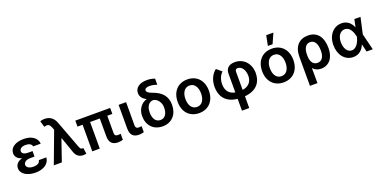

<svg xmlns="http://www.w3.org/2000/svg" viewBox="-14 -1799 6002 3021"><g transform="rotate(-20 2987.0 -288.0)"><path d="M351.6 -325.3H278.4C213.1 -325.3 177.2 -349.4 176.8 -386.4C177.2 -424 214.5 -453.8 279.5 -453.8C339.5 -453.8 379.6 -431.8 386.4 -391.3H513.1C505 -492.9 411.9 -552.6 284.8 -552.6C148.4 -552.6 52.2 -495 51.8 -394.2C52.2 -346.6 81.3 -296.9 159.4 -275.2C74.6 -253.9 43 -202.1 42.6 -148.4C43 -51.8 147.7 9.9 285.5 9.9C412.3 9.9 514.9 -50.4 522 -158H396.3C388.1 -112.6 353 -89.5 282 -89.5C210.6 -89.5 168.3 -120 168.3 -159.4C168.3 -206.3 217.3 -233.7 278.4 -233.7H351.6Z M1080.6 8.5C1098.4 8.5 1120.4 5.7 1133.9 1.8L1119 -97.3C1114.7 -96.6 1107.2 -95.9 1102.3 -95.9C1075.3 -95.9 1067.1 -114 1054 -147.7L881 -607.2C849.1 -692.8 787.3 -737.2 700.6 -737.2C671.2 -737.2 646 -731.5 626.4 -724.4L656.2 -621.4C722.3 -639.6 745.7 -627.1 772 -561.8L786.2 -525.2L589.5 0H723.7L846.6 -355.8H853L946 -89.8C970.5 -24.5 1018.5 8.5 1080.6 8.5Z M1731.9 -545.5H1148.1V-445.3H1233.7V0H1359.4V-445.3H1521.7V-147C1521.7 -36.2 1578.1 6.4 1664.1 6.4C1698.9 6.4 1726.9 0 1748.2 -6.4V-106.9C1737.6 -105.1 1720.9 -102.6 1705.6 -102.6C1670.5 -102.6 1647 -112.9 1647 -158.7V-445.3H1731.9Z M1872.9 -545.5V-147C1872.9 -36.2 1929.7 6.4 2015.3 6.4C2049 6.4 2077.4 0.7 2098.7 -6.4V-106.9C2088.8 -105.1 2071 -102.6 2056.5 -102.6C2022 -102.6 1997.9 -112.9 1997.5 -158.7L1998.6 -545.5Z M2221.2 -614.3C2221.6 -556.1 2256 -511.4 2317.5 -481.5L2317.8 -478.7C2229.8 -456.7 2160.5 -366.5 2160.5 -258.5V-248.6C2160.5 -98.7 2256.4 9.9 2413 9.9C2566.8 9.9 2663.4 -101.2 2663.7 -254.3V-264.2C2663.4 -397.7 2592 -490.1 2436.1 -543.3C2366.5 -567.8 2349.1 -592 2349.1 -612.9C2349.1 -640.6 2376.1 -658.4 2430.4 -658.4C2476.6 -658.4 2525.2 -645.6 2553.6 -633.9V-737.2C2508.2 -752.8 2469.8 -760.3 2422.2 -760.3C2297.9 -760.3 2221.2 -702.8 2221.2 -614.3ZM2291.9 -259.9V-268.8C2291.9 -358.3 2332.4 -430.4 2413 -430.4C2483.7 -416.2 2532 -341.6 2532 -268.8V-259.9C2532 -166.2 2492.5 -95.5 2413 -95.5C2332 -95.5 2291.9 -166.5 2291.9 -259.9Z M3023.4 10.7C3183.2 10.7 3284.8 -101.9 3284.8 -270.6C3284.8 -439.6 3183.2 -552.6 3023.4 -552.6C2863.6 -552.6 2762.1 -439.6 2762.1 -270.6C2762.1 -101.9 2863.6 10.7 3023.4 10.7ZM2892.4 -271C2892.4 -370.7 2935.7 -450.6 3024.1 -450.6C3111.2 -450.6 3154.5 -370.7 3154.5 -271C3154.5 -171.2 3111.2 -92.3 3024.1 -92.3C2935.7 -92.3 2892.4 -171.2 2892.4 -271Z M3665.8 6.4V204.5H3787.6V7.5C3997.5 -11 4072.8 -138.5 4072.4 -277.7C4072.4 -440 3965.2 -552.6 3819.6 -552.6C3723.7 -552.6 3665.8 -505.7 3665.8 -416.5V-101.2C3554.7 -120.4 3514.2 -201 3514.2 -293C3515.6 -373.2 3541.5 -433.6 3588.8 -480.8L3504.3 -552.6C3435 -501.4 3388.1 -408.4 3388.1 -293C3388.5 -146.3 3460.6 -15.6 3665.8 6.4ZM3787.6 -99.4V-402.7C3787.6 -429.7 3801.1 -448.9 3826.7 -448.9C3900.6 -448.9 3946 -374.3 3947.8 -277.7C3947.8 -190.3 3901.6 -115.4 3787.6 -99.4Z M4437.5 10.7C4597.3 10.7 4698.9 -101.9 4698.9 -270.6C4698.9 -439.6 4597.3 -552.6 4437.5 -552.6C4277.7 -552.6 4176.1 -439.6 4176.1 -270.6C4176.1 -101.9 4277.7 10.7 4437.5 10.7ZM4306.5 -271C4306.5 -370.7 4349.8 -450.6 4438.2 -450.6C4525.2 -450.6 4568.5 -370.7 4568.5 -271C4568.5 -171.2 4525.2 -92.3 4438.2 -92.3C4349.8 -92.3 4306.5 -171.2 4306.5 -271ZM4397.4 -613.3H4475.9L4550.8 -781.2H4430.4Z M4804.7 -285.5V203.1H4930.4L4929.3 -50.1C4961.3 -11.7 5003.9 9.9 5064.6 9.9C5200.3 9.9 5282.7 -96.6 5282.3 -252.8V-262.8C5282.3 -426.8 5209.9 -552.6 5043 -552.6C4900.6 -552.6 4804.7 -460.9 4804.7 -285.5ZM4928.6 -276.6C4928.3 -362.9 4959.5 -443.2 5040.1 -443.2C5123.6 -443.2 5155.5 -362.2 5155.5 -262.8V-252.8C5155.5 -172.6 5126.4 -95.5 5042.3 -95.5C4956.7 -95.5 4931.5 -176.1 4929 -241.8Z M5601.9 11.4C5701 12.1 5762.4 -47.9 5794 -128.6H5796.5L5826.7 0H5930.4L5862.6 -272.7L5923.3 -545.5H5820.7L5794.4 -422.6L5791.9 -417.6C5759.6 -498.6 5697.4 -552.6 5605.1 -552.6C5470.9 -552.6 5369.7 -438.2 5369.7 -272.7C5369.7 -106.5 5464.5 10.3 5601.9 11.4ZM5495.7 -273.1C5495.7 -375 5544.7 -447.1 5621.8 -447.1C5712 -447.1 5748.2 -345.2 5762.8 -274.1V-271.3C5747.9 -202.1 5702.4 -95.9 5616.5 -95.9C5544.4 -95.9 5495.7 -170.8 5495.7 -273.1Z"/></g></svg>

Font: Margiela Sans Semi Bold
Style: Regular
Weight: 600
Designer: Stefan Endress, Andreas Faust
Version: Version 1.100;FEAKit 1.0